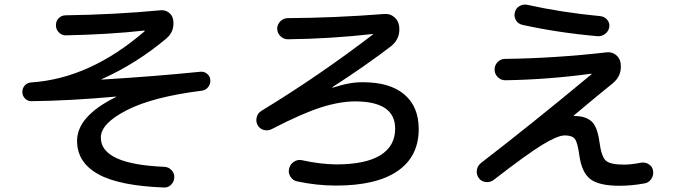

<svg xmlns="http://www.w3.org/2000/svg" viewBox="-20 -796 3040 860"><path d="M120.1 -342.8Q103.5 -342.8 91.8 -355Q80.1 -367.2 80.1 -384.3Q80.1 -401.4 91.3 -413.6Q102.5 -425.8 120.1 -426.8Q382.8 -444.3 627.9 -656.2V-658.2Q627.9 -659.2 627 -659.2Q467.8 -641.6 276.4 -637.7Q257.8 -636.7 244.1 -650.4Q230.5 -664.1 230.5 -683.1Q230.5 -702.1 243.2 -714.8Q255.9 -727.5 275.4 -727.5Q493.2 -730.5 699.2 -750Q720.7 -752 736.8 -739.3Q752.9 -726.6 755.9 -706.1Q762.7 -655.3 725.6 -624Q590.8 -510.7 435.5 -441.4Q434.6 -441.4 434.6 -440.4Q434.6 -439.5 436.5 -439.5Q675.8 -454.1 877 -474.6Q893.6 -476.6 907.2 -465.8Q920.9 -455.1 921.9 -438.5Q923.8 -420.9 912.6 -406.2Q901.4 -391.6 882.8 -389.6Q665 -362.3 548.3 -302.7Q431.6 -243.2 431.6 -179.7Q431.6 -60.5 715.8 -48.8Q735.4 -47.9 748.5 -33.7Q761.7 -19.5 760.7 -1Q759.8 17.6 746.6 31.2Q733.4 44.9 713.9 43.9Q511.7 36.1 418.5 -16.6Q325.2 -69.3 325.2 -165Q325.2 -275.4 499 -361.3Q500 -361.3 500 -362.3Q500 -363.3 498 -363.3Q293.9 -344.7 120.1 -342.8Z M1197.3 -217.8Q1180.7 -209 1161.6 -213.9Q1142.6 -218.8 1133.8 -236.3Q1125 -252 1129.9 -271Q1134.8 -290 1151.4 -299.8Q1411.1 -458 1650.4 -641.6Q1651.4 -642.6 1651.4 -643.6H1649.4Q1458 -622.1 1269.5 -620.1Q1250 -620.1 1235.8 -634.3Q1221.7 -648.4 1221.7 -668Q1221.7 -686.5 1235.8 -700.7Q1250 -714.8 1269.5 -714.8Q1475.6 -715.8 1702.1 -733.4Q1726.6 -735.4 1745.1 -720.2Q1763.7 -705.1 1767.6 -680.7Q1775.4 -624 1731.4 -588.9Q1618.2 -502 1469.7 -406.2Q1468.8 -406.2 1468.8 -404.3Q1468.8 -403.3 1470.7 -403.3Q1547.9 -428.7 1605.5 -427.7Q1726.6 -427.7 1791 -373Q1855.5 -318.4 1855.5 -217.8Q1855.5 -94.7 1760.7 -29.8Q1666 35.2 1485.4 35.2Q1398.4 35.2 1311.5 16.6Q1292 12.7 1280.8 -4.9Q1269.5 -22.5 1275.4 -42Q1279.3 -60.5 1296.9 -71.8Q1314.5 -83 1334 -78.1Q1414.1 -60.5 1485.4 -59.6Q1617.2 -59.6 1683.6 -100.6Q1750 -141.6 1750 -219.7Q1750 -341.8 1570.3 -341.8Q1502 -341.8 1417.5 -314.9Q1333 -288.1 1197.3 -217.8Z M2341.8 -774.4Q2496.1 -740.2 2669.9 -723.6Q2687.5 -721.7 2699.7 -707.5Q2711.9 -693.4 2709 -674.8Q2706.1 -656.2 2690.9 -644.5Q2675.8 -632.8 2657.2 -633.8Q2479.5 -649.4 2320.3 -684.6Q2301.8 -688.5 2291.5 -704.6Q2281.2 -720.7 2286.1 -740.2Q2290 -758.8 2306.6 -768.6Q2323.2 -778.3 2341.8 -774.4ZM2191.4 9.8Q2175.8 21.5 2156.2 19.5Q2136.7 17.6 2125 2Q2113.3 -13.7 2115.7 -33.2Q2118.2 -52.7 2133.8 -65.4Q2368.2 -246.1 2628.9 -462.9Q2629.9 -462.9 2629.9 -464.8Q2629.9 -465.8 2627.9 -465.8Q2433.6 -439.5 2243.2 -436.5Q2223.6 -436.5 2209.5 -450.7Q2195.3 -464.8 2195.3 -484.4Q2195.3 -503.9 2209 -518.1Q2222.7 -532.2 2242.2 -532.2Q2467.8 -535.2 2696.3 -561.5Q2719.7 -564.5 2737.8 -550.8Q2755.9 -537.1 2759.8 -513.7Q2767.6 -458 2724.6 -422.9Q2654.3 -366.2 2550.8 -279.3Q2549.8 -278.3 2549.8 -277.3Q2549.8 -276.4 2551.8 -276.4H2552.7Q2600.6 -276.4 2627.9 -253.9Q2655.3 -231.4 2665 -160.2Q2673.8 -94.7 2693.4 -76.7Q2712.9 -58.6 2775.4 -58.6Q2805.7 -58.6 2852.5 -67.4Q2871.1 -70.3 2887.2 -59.6Q2903.3 -48.8 2905.3 -30.3Q2908.2 -10.7 2897 5.9Q2885.7 22.5 2867.2 25.4Q2809.6 36.1 2754.9 36.1Q2664.1 36.1 2625 6.8Q2585.9 -22.5 2575.2 -98.6Q2567.4 -157.2 2555.2 -173.3Q2543 -189.5 2509.8 -189.5Q2478.5 -189.5 2410.6 -148.4Q2342.8 -107.4 2191.4 9.8Z"/></svg>

Font: Rounded-X Mgen+ 2m medium
Style: Regular
Weight: 500
Designer: [Source Han Sans]
Ryoko NISHIZUKA  (kana & ideographs); Paul D. Hunt (Latin, Greek & Cyrillic); Wenlong ZHANG  (bopomofo
Version: Version 1.059.20150602